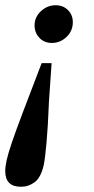

<svg xmlns="http://www.w3.org/2000/svg" viewBox="-41 -513 357 733"><path d="M156 -272 146 -127Q142 -27 136.5 33Q131 93 126 117Q115 165 91.5 182.5Q68 200 39 200Q-21 200 -21 140Q-21 123 -15.5 98Q-10 73 5 29Q20 -15 47.5 -87.5Q75 -160 118 -272ZM237 -428Q237 -395 213 -372Q189 -349 157 -349Q128 -349 109.5 -368.5Q91 -388 91 -416Q91 -448 115.5 -470.5Q140 -493 171 -493Q200 -493 218.5 -474.5Q237 -456 237 -428Z"/></svg>

Font: Source Serif 4 Semibold
Style: Italic
Weight: 600
Italic angle: -12°
Designer: Frank Grießhammer
Foundry: Adobe
Version: Version 4.005;hotconv 1.1.0;makeotfexe 2.6.0